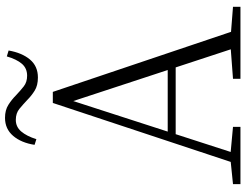

<svg xmlns="http://www.w3.org/2000/svg" viewBox="-124 -832 956 747"><g transform="rotate(-90 353.5 -458.0)"><path d="M164 -801Q172 -853 199 -884.5Q226 -916 269 -916Q299 -916 319.5 -903Q340 -890 357 -873Q375 -856 391.5 -843Q408 -830 433 -830Q462 -830 479.5 -850.5Q497 -871 508 -909L531 -902Q522 -850 496 -819Q470 -788 426 -788Q395 -788 375 -800.5Q355 -813 339 -829Q321 -846 304 -860Q287 -874 261 -874Q234 -874 216 -853Q198 -832 186 -794ZM11 0V-29L109 -39H126L234 -29V0ZM85 0 327 -730H370L616 0H548L324 -682H344L340 -668L124 0ZM192 -252 194 -283H493L495 -252ZM421 0V-29L554 -39H574L701 -29V0Z"/></g></svg>

Font: Noto Serif TC ExtraLight ExtraLight
Style: Regular
Weight: 250
Version: Version 2.003-H1;hotconv 1.1.1;makeotfexe 2.6.0